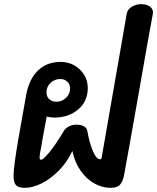

<svg xmlns="http://www.w3.org/2000/svg" viewBox="-20 -901 754 921"><path d="M713 -834Q688 -700 650 -480Q596 -173 574 -55Q569 -31 556 -15.5Q543 0 510 0Q471 0 433.5 -20.5Q396 -41 367.5 -81Q339 -121 327 -177Q302 -123 262.5 -83Q223 -43 180 -21.5Q137 0 99 0Q69 0 57 -12.5Q45 -25 45 -58Q45 -82 51.5 -129Q58 -176 68 -234L106 -448Q120 -522 162.5 -563Q205 -604 270 -604Q325 -604 363 -567.5Q401 -531 401 -478Q401 -415 355 -376Q309 -337 240 -337Q221 -337 204 -342L184 -234L179 -204Q170 -161 170 -145Q170 -139 171.5 -137Q173 -135 178 -135Q187 -135 216 -169.5Q245 -204 287 -274Q296 -288 312 -295.5Q328 -303 347 -303Q367 -303 381.5 -295.5Q396 -288 399 -273Q408 -219 425 -178Q442 -137 460 -137Q467 -137 468 -147L588 -836Q592 -856 612 -868.5Q632 -881 658 -881Q684 -881 700.5 -868Q717 -855 713 -834ZM203 -458Q203 -437 216.5 -425Q230 -413 250 -413Q277 -413 296.5 -431.5Q316 -450 316 -477Q316 -498 302 -510Q288 -522 270 -522Q242 -522 222.5 -503.5Q203 -485 203 -458Z"/></svg>

Font: Mali SemiBold
Style: Italic
Weight: 600
Italic angle: -10°
Version: Version 1.000; ttfautohint (v1.6)